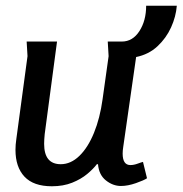

<svg xmlns="http://www.w3.org/2000/svg" viewBox="-20 -638 637 670"><path d="M179 -493 136 -170Q134 -150 134 -136Q134 -65 192 -65Q227 -65 257 -94Q287 -123 308 -174.5Q329 -226 338 -292L359 -442L356 -493H405Q443 -493 466.5 -529.5Q490 -566 490 -618H597Q594 -580 577 -542.5Q560 -505 529.5 -476.5Q499 -448 455 -439L410 -125Q409 -119 408.5 -113Q408 -107 408 -102Q408 -62 435 -62Q447 -62 460.5 -67Q474 -72 479 -73L493 -16Q483 -9 454.5 1Q426 11 402 11Q374 11 349.5 -8.5Q325 -28 322 -65H318Q306 -49 284.5 -31Q263 -13 232 -0.5Q201 12 161 12Q97 12 65.5 -21.5Q34 -55 34 -115Q34 -133 37 -153L76 -442L73 -493Z"/></svg>

Font: Rosario SemiBold
Style: Italic
Weight: 600
Italic angle: -8.05°
Designer: Hector Gatti
Foundry: Omnibus Type
Version: Version 1.101; ttfautohint (v1.8.1.43-b0c9)